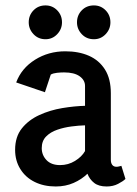

<svg xmlns="http://www.w3.org/2000/svg" viewBox="-20 -671 496 695"><path d="M181.6 4Q138.5 4 105.3 -12.5Q72 -29.1 53.4 -59.4Q34.7 -89.6 34.7 -128.5Q34.7 -175.9 59.1 -206.3Q83.5 -236.8 122.4 -254.6Q161.3 -272.4 205.2 -279.7Q249.2 -287 287.8 -288V-359.9Q287.8 -380.9 268.3 -394.9Q248.7 -408.9 211.9 -408.9Q200.5 -408.9 186.6 -407.5Q172.6 -406 163.8 -401.1L142.6 -337.1L38.6 -372.6Q57.7 -423.9 106.5 -454.6Q155.4 -485.3 216.3 -485.3Q265 -485.3 301.9 -469.1Q338.8 -452.9 360 -419.3Q381.2 -385.8 381.2 -333.3V-92.6Q381.2 -80.6 386.5 -73.9Q391.7 -67.3 401.6 -67.3Q406.6 -67.3 411.8 -68.8Q417 -70.2 419.4 -70.7L434.1 -23.3Q425.7 -14.9 407.5 -5.5Q389.4 4 366 4Q337.4 4 321 -8.8Q304.6 -21.5 296.5 -42.1Q275.5 -21.6 246.3 -8.8Q217.1 4 181.6 4ZM197.5 -73.4Q227 -73.4 251.5 -88.5Q276 -103.5 287.8 -124.2V-217.3Q266 -216.8 239 -213.3Q212 -209.9 187.4 -201.4Q162.7 -193 146.9 -176.9Q131.1 -160.9 131.1 -134.7Q131.1 -109.6 148.3 -91.5Q165.5 -73.4 197.5 -73.4ZM319.9 -529Q293.3 -529 276 -547.3Q258.7 -565.6 258.7 -590.2Q258.7 -615.8 276 -633.6Q293.3 -651.4 319.9 -651.4Q345 -651.4 362.4 -633.6Q379.7 -615.8 379.7 -590.2Q379.7 -565.6 362.4 -547.3Q345 -529 319.9 -529ZM144.7 -529Q118.6 -529 101.3 -547.3Q84 -565.6 84 -590.2Q84 -615.8 101.3 -633.6Q118.6 -651.4 144.7 -651.4Q169.8 -651.4 187.1 -633.6Q204.4 -615.8 204.4 -590.2Q204.4 -565.6 187.1 -547.3Q169.8 -529 144.7 -529Z"/></svg>

Font: Kreon Light
Style: Regular
Weight: 300
Designer: Julia Petretta
Foundry: Julia Petretta and Eli Heuer
Version: Version 2.002